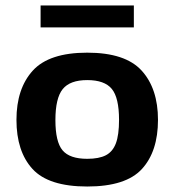

<svg xmlns="http://www.w3.org/2000/svg" viewBox="-20 -670 636 700"><path d="M556 -233Q556 -118 497.5 -54Q439 10 298 10Q157 10 98.5 -54Q40 -118 40 -233Q40 -347 99.5 -412.5Q159 -478 298 -478Q437 -478 496.5 -412.5Q556 -347 556 -233ZM414 -233Q414 -314 387.5 -346Q361 -378 298 -378Q235 -378 208.5 -345Q182 -312 182 -232Q182 -153 208 -122Q234 -91 298 -91Q341 -91 366 -104Q391 -117 402.5 -147.5Q414 -178 414 -233ZM468 -650V-570H128V-650Z"/></svg>

Font: Red Rose Bold
Style: Regular
Weight: 700
Designer: jaikishan Patel
Version: Version 1.000